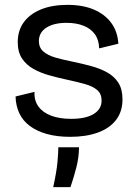

<svg xmlns="http://www.w3.org/2000/svg" viewBox="-20 -550 565 790"><path d="M269 13Q215 13 173.5 1.5Q132 -10 103 -31.5Q74 -53 59.5 -84Q45 -115 44 -153L122 -172Q120 -137 138 -112Q156 -87 190.5 -74Q225 -61 273 -61Q333 -61 365.5 -81Q398 -101 398 -136Q398 -164 380 -179.5Q362 -195 330 -204Q298 -213 256 -222Q219 -230 183 -240Q147 -250 117.5 -266.5Q88 -283 70.5 -309.5Q53 -336 53 -377Q53 -424 77.5 -458Q102 -492 148 -511Q194 -530 258 -530Q321 -530 366.5 -510.5Q412 -491 438 -455.5Q464 -420 467 -370L388 -351Q387 -386 370.5 -409Q354 -432 324 -444Q294 -456 254 -456Q201 -456 170.5 -436Q140 -416 140 -381Q140 -354 158.5 -338Q177 -322 208.5 -313Q240 -304 280 -296Q319 -288 355.5 -278Q392 -268 421 -252Q450 -236 467 -209.5Q484 -183 484 -141Q484 -91 457.5 -56.5Q431 -22 382.5 -4.5Q334 13 269 13ZM199 220Q213 156 216.5 116.5Q220 77 220 56H305Q305 96 294.5 137.5Q284 179 270 220Z"/></svg>

Font: Bricolage Grotesque 24pt
Style: Regular
Weight: 400
Designer: Mathieu Triay
Foundry: Atelier Triay
Version: Version 1.001;gftools[0.9.33.dev8+g029e19f]